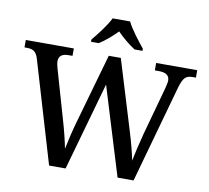

<svg xmlns="http://www.w3.org/2000/svg" viewBox="-96 -1039 1245 1146"><g transform="rotate(10 526.5 -465.5)"><path d="M392 -784V-771H439C475 -793 517 -830 547 -861C577 -830 621 -793 656 -771H704V-784C673 -822 622 -886 601 -931H495C474 -886 423 -822 392 -784ZM91 -616 274 0H374L525 -535L689 0H786L951 -591C970 -657 988 -669 1027 -669H1046V-714H797V-669H820C864 -669 886 -655 886 -621C886 -610 879 -584 875 -568L797 -285C780 -221 767 -163 757 -115C749 -158 732 -223 712 -288L584 -707H511L389 -278C373 -221 360 -165 350 -115C341 -162 325 -227 308 -284L223 -579C219 -595 215 -610 215 -621C215 -654 235 -669 275 -669H298V-714H7V-669H20C59 -669 78 -658 91 -616Z"/></g></svg>

Font: Noto Serif Tamil Medium
Style: Italic
Weight: 500
Italic angle: -12°
Designer: Indian Type Foundry, Tom Grace, and the Monotype Design Team
Foundry: Monotype Imaging Inc.
Version: Version 2.003